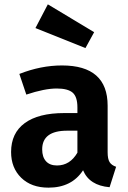

<svg xmlns="http://www.w3.org/2000/svg" viewBox="-20 -847 587 883"><path d="M413 -699 373 -626 143 -718 200 -827ZM475 -147Q475 -116 484 -101.5Q493 -87 514 -80L484 14Q391 6 362 -64Q310 16 203 16Q124 16 77.5 -29.5Q31 -75 31 -148Q31 -235 94 -281Q157 -327 275 -327H336V-353Q336 -402 314 -421Q292 -440 241 -440Q185 -440 101 -412L69 -507Q168 -546 265 -546Q475 -546 475 -361ZM242 -86Q302 -86 336 -145V-246H289Q174 -246 174 -160Q174 -125 191.5 -105.5Q209 -86 242 -86Z"/></svg>

Font: FiraGO SemiBold
Style: Regular
Weight: 600
Designer: bBox Type
Foundry: bBox Type GmbH
Version: Version 1.001;PS 001.001;hotconv 1.0.88;makeotf.lib2.5.64775